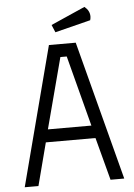

<svg xmlns="http://www.w3.org/2000/svg" viewBox="-59 -919 670 963"><g transform="rotate(-5 276.5 -437.5)"><path d="M386 -279 293 -635H261L167 -279ZM151 -215 95 0H26L209 -700H344L527 0H458L401 -215ZM403 -875Q429 -854 429 -825Q429 -816 426 -806L247 -761L231 -799Z"/></g></svg>

Font: Strong
Style: Regular
Weight: 400
Designer: Roman Shchyukin (Gaslight Type Foundry)
Foundry: Cyreal (www.cyreal.org)
Version: Version 1.001